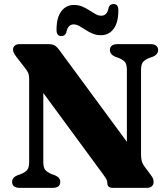

<svg xmlns="http://www.w3.org/2000/svg" viewBox="-20 -915 815 935"><path d="M273.6 -28.8Q273.6 -15.7 264.6 -8Q255.7 -0.4 236.7 0H76.2Q57.2 -0.4 48.1 -8Q38.9 -15.7 38.9 -28.8Q38.9 -50.7 64.7 -61.3L81.8 -67.2Q104.5 -76.7 113.3 -88.7Q122 -100.7 122 -126.9V-529.8Q122 -547.4 118.3 -557.7Q114.6 -567.9 100.7 -585.4L60.4 -637.3Q50.8 -650.6 47.2 -658Q43.5 -665.4 43.5 -673.3Q43.5 -686.1 52.3 -693.1Q61.1 -700 75.4 -700H216.4Q234 -700 245.4 -694Q256.8 -688 268.6 -671.5L624.9 -187.7L597.9 -113.9V-573.1Q597.9 -598.5 590.2 -610.6Q582.4 -622.6 557.7 -632.8L541 -638.7Q515.2 -650.5 515.2 -671.2Q515.2 -684.8 524.3 -692.4Q533.5 -700 552.1 -700H712.6Q731.6 -700 740.7 -692.4Q749.9 -684.8 749.9 -671.2Q749.9 -649.7 724.1 -638.7L707 -632.8Q684.3 -623.8 675.5 -611.8Q666.8 -599.7 666.8 -573.1V-164.1Q666.8 -145.9 669.9 -132.3Q673 -118.8 681.2 -107.5L712.1 -66.1Q723.3 -51.5 725.6 -43.9Q728 -36.3 728 -28.2Q728 -15.4 719.2 -7.7Q710.4 0 695.1 0H531.3Q502.7 0 502.7 -23Q502.7 -31.6 499.3 -39.6Q495.8 -47.6 479.9 -69.2L131.3 -543.2L190.9 -582.3V-126.5Q190.9 -101.9 198.8 -89.9Q206.8 -77.9 231.1 -67.2L247.8 -61.3Q273.6 -50.3 273.6 -28.8ZM471.3 -743.5Q449.3 -743.5 430.7 -751.4Q412.1 -759.3 396.3 -769.9Q380.5 -780.4 366.3 -788.3Q352.1 -796.2 338.5 -796.2Q310.2 -796.2 302.6 -755.9Q296.6 -739.2 278.9 -739.2Q255.3 -739.2 255.3 -769.9Q255.3 -829.3 278.4 -860Q301.4 -890.8 340.4 -890.8Q362.8 -890.8 381.2 -882.9Q399.6 -875 415.3 -864.6Q431.1 -854.3 445.3 -846.4Q459.6 -838.5 473.3 -838.5Q502.8 -838.5 509.2 -878.7Q515.2 -895.5 533.3 -895.5Q556.4 -895.5 556.4 -864.7Q556.4 -805.3 533.3 -774.4Q510.3 -743.5 471.3 -743.5Z"/></svg>

Font: Fraunces
Style: Regular
Weight: 900
Version: Version 1.000;[b76b70a41]